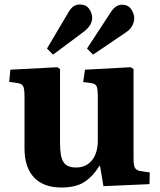

<svg xmlns="http://www.w3.org/2000/svg" viewBox="-20 -820 711 854"><path d="M253 14Q173 14 131 -31Q89 -76 89 -161V-392Q89 -423 83.5 -435.5Q78 -448 56 -451L21 -456L26 -510L235 -521L247 -513V-184Q247 -121 263 -98Q279 -75 318 -75Q363 -75 389 -107Q415 -139 415 -195V-392Q415 -425 409.5 -436.5Q404 -448 383 -451L350 -455L358 -510L561 -521L574 -513V-113Q574 -84 580.5 -73Q587 -62 606 -59L646 -53L645 -1L440 8L425 -82H422Q394 -36 356 -11Q318 14 253 14ZM216 -577 189 -604 286 -768Q297 -786 309 -793Q321 -800 335 -800Q363 -800 376.5 -780.5Q390 -761 390 -741Q390 -725 381.5 -710Q373 -695 354 -680ZM394 -577 367 -604 473 -766Q485 -784 497 -791.5Q509 -799 522 -799Q550 -799 563.5 -779Q577 -759 577 -739Q577 -722 568 -705Q559 -688 540 -676Z"/></svg>

Font: Literata 36pt
Style: Bold
Weight: 700
Designer: Latin by Veronika Burian and Jose Scaglione. Greek by Irene Vlachou. Cyrillic by Vera Evstafieva.
Foundry: TypeTogether
Version: Version 3.002